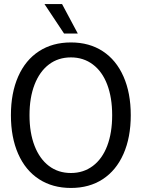

<svg xmlns="http://www.w3.org/2000/svg" viewBox="-20 -920 701 950"><path d="M34 0ZM34 -350Q34 -460 70 -541.5Q106 -623 173 -666.5Q240 -710 331 -710Q422 -710 488.5 -666.5Q555 -623 591 -541.5Q627 -460 627 -350Q627 -240 591 -158.5Q555 -77 488.5 -33.5Q422 10 331 10Q240 10 173 -33.5Q106 -77 70 -158.5Q34 -240 34 -350ZM535 -350Q535 -437 510.5 -501.5Q486 -566 439.5 -601Q393 -636 331 -636Q268 -636 222 -601Q176 -566 151 -501.5Q126 -437 126 -350Q126 -263 151 -198.5Q176 -134 222 -99Q268 -64 331 -64Q393 -64 439.5 -99Q486 -134 510.5 -198.5Q535 -263 535 -350ZM200 -900H287L365 -754H297Z"/></svg>

Font: Sarabun
Style: Regular
Weight: 400
Designer: Suppakit Chalermlarp | Katatrad Co.,Ltd.
Foundry: Cadson Demak Co.,Ltd.
Version: Version 1.000; ttfautohint (v1.6)